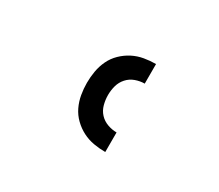

<svg xmlns="http://www.w3.org/2000/svg" viewBox="-74 -934 747 654"><g transform="rotate(30 300.0 -607.0)"><path d="M382 -434Q359 -434 336 -438Q313 -442 292.5 -452.5Q272 -463 255 -479.5Q238 -496 228 -517Q218 -538 214 -561Q210 -584 210 -607Q210 -630 214 -653Q218 -676 228 -697Q238 -718 255 -734.5Q272 -751 292.5 -761.5Q313 -772 336 -776Q359 -780 382 -780V-703Q364 -703 346 -696.5Q328 -690 315.5 -676Q303 -662 298 -644Q293 -626 293 -607Q293 -588 298 -569.5Q303 -551 315.5 -537.5Q328 -524 346 -517.5Q364 -511 382 -511Z"/></g></svg>

Font: Iosevka HT Medium Extended
Style: Regular
Weight: 500
Width: 7
Monospace: yes
Designer: Belleve Invis
Foundry: Belleve Invis
Version: Version 32.3.0; ttfautohint (v1.8.4)